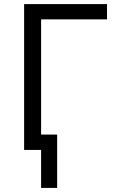

<svg xmlns="http://www.w3.org/2000/svg" viewBox="-20 -734 567 940"><path d="M98.1 -713.9H503.9V-639.2H181.2V-75.2H259.8V186H181.2V0H98.1Z"/></svg>

Font: HunimalSansv1.5
Style: Regular
Weight: 400
Foundry: Ascender Corporation
Version: Version 1.10